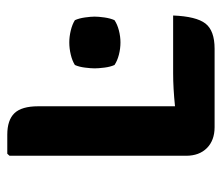

<svg xmlns="http://www.w3.org/2000/svg" viewBox="-60 -532 595 514"><g transform="rotate(-90 237.0 -275.5)"><path d="M452 -109Q449.5 -47 430.5 -22.5Q411.5 2 363 2H153Q118 2 97.2 -18.5Q76.5 -39 76.5 -74.5V-547L82 -553H133Q172 -553 190.5 -533.8Q209 -514.5 209 -470V-104Q257.5 -109 297.5 -109ZM310.5 -319Q310.5 -329 312.5 -345Q314.5 -361 319.5 -372Q330.5 -379 347 -383Q363.5 -387 380 -387Q395.5 -387 412 -383Q428.5 -379 439.5 -372Q444.5 -361 446.8 -345Q449 -329 449 -319Q449 -309 446.8 -293Q444.5 -277 439.5 -266Q428.5 -258.5 412 -254.2Q395.5 -250 380 -250Q363.5 -250 347 -254.2Q330.5 -258.5 319.5 -266Q314.5 -277 312.5 -293Q310.5 -309 310.5 -319Z"/></g></svg>

Font: Signika SC SemiBold
Style: Regular
Weight: 600
Designer: Anna Giedryś
Foundry: Anna Giedryś
Version: Version 2.000; ttfautohint (v1.8.3) -l 8 -r 50 -G 200 -x 9 -